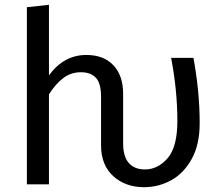

<svg xmlns="http://www.w3.org/2000/svg" viewBox="-20 -768 922 800"><path d="M812 -255Q812 -165 778.5 -105Q745 -45 692.5 -16.5Q640 12 580 12Q503 12 452 -34Q401 -80 401 -163V-365Q401 -421 379.5 -444Q358 -467 317 -467Q276 -467 244 -443Q212 -419 184 -375V0H92V-738L184 -748V-454Q246 -539 340 -539Q412 -539 452.5 -496Q493 -453 493 -378V-171Q493 -116 516.5 -89Q540 -62 584 -62Q638 -62 678.5 -109Q719 -156 719 -263Q719 -392 693 -527H786Q812 -386 812 -255Z"/></svg>

Font: Fira Sans
Style: Regular
Weight: 400
Designer: bBox Type GmbH & Carrois Corporate GbR & Edenspiekermann AG
Foundry: bBox Type GmbH & Carrois Corporate GbR & Edenspiekermann AG
Version: Version 4.301